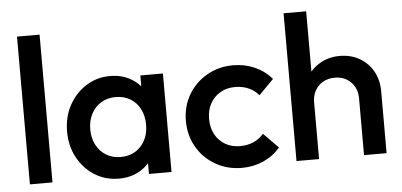

<svg xmlns="http://www.w3.org/2000/svg" viewBox="-50 -821 1950 932"><g transform="rotate(-5 925.0 -355.0)"><path d="M61 0V-720H171V0Z M494 10Q429 10 376.5 -23Q324 -56 293.5 -112.5Q263 -169 263 -239Q263 -310 293.5 -366.5Q324 -423 376.5 -456.5Q429 -490 494 -490Q549 -490 591.5 -466.5Q634 -443 659 -402Q684 -361 684 -309V-171Q684 -119 659.5 -78Q635 -37 592 -13.5Q549 10 494 10ZM512 -94Q573 -94 610.5 -135Q648 -176 648 -240Q648 -283 631 -316Q614 -349 583.5 -367.5Q553 -386 512 -386Q472 -386 441.5 -367.5Q411 -349 393.5 -316Q376 -283 376 -240Q376 -197 393.5 -164Q411 -131 441.5 -112.5Q472 -94 512 -94ZM641 0V-129L660 -246L641 -362V-480H751V0Z M1094 10Q1023 10 965.5 -23Q908 -56 875 -113Q842 -170 842 -240Q842 -311 875 -367.5Q908 -424 965.5 -457Q1023 -490 1094 -490Q1150 -490 1198.5 -468.5Q1247 -447 1281 -407L1209 -334Q1188 -359 1158.5 -371.5Q1129 -384 1094 -384Q1053 -384 1021.5 -365.5Q990 -347 972.5 -315Q955 -283 955 -240Q955 -198 972.5 -165.5Q990 -133 1021.5 -114.5Q1053 -96 1094 -96Q1129 -96 1158.5 -108.5Q1188 -121 1209 -146L1281 -73Q1247 -33 1198.5 -11.5Q1150 10 1094 10Z M1689 0V-277Q1689 -325 1658.5 -356Q1628 -387 1580 -387Q1548 -387 1523 -373Q1498 -359 1484 -334Q1470 -309 1470 -277L1427 -301Q1427 -356 1451 -398.5Q1475 -441 1517.5 -465.5Q1560 -490 1613 -490Q1667 -490 1709 -466Q1751 -442 1775 -399.5Q1799 -357 1799 -301V0ZM1360 0V-720H1470V0Z"/></g></svg>

Font: Outfit Thin Medium
Style: Regular
Weight: 500
Version: Version 1.100;gftools[0.9.27]